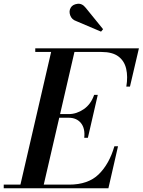

<svg xmlns="http://www.w3.org/2000/svg" viewBox="-66 -1009 764 1029"><path d="M342.5 -896Q318.5 -904 310.2 -927Q302 -950 313.5 -968.5Q323.5 -985 348.8 -988.5Q374 -992 393.5 -967L486.5 -852.5L475.5 -839.5ZM302 -378H251.5L168.5 -19.5H304Q406.5 -19.5 463 -74.8Q519.5 -130 547 -225H566.5L515 0H-46V-19.5H43.5L208 -730.5H123V-750H678.5L630.5 -545H611Q620 -598.5 610.2 -640.5Q600.5 -682.5 568.5 -706.5Q536.5 -730.5 478 -730.5H333L256 -397.5H302Q344.5 -397.5 383 -424Q421.5 -450.5 438.5 -500.5H458L405 -270.5H385.5Q391 -321 367.8 -349.5Q344.5 -378 302 -378Z"/></svg>

Font: Bodoni* 11pt Medium
Style: Italic
Weight: 500
Italic angle: -13°
Version: Version 2.3